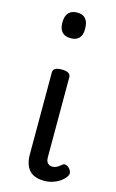

<svg xmlns="http://www.w3.org/2000/svg" viewBox="-124 -844 549 911"><g transform="rotate(15 150.0 -389.0)"><path d="M193 17Q141 17 117.5 -10Q94 -37 94 -86V-489Q94 -502 104.5 -508.5Q115 -515 136 -515Q158 -515 169 -508.5Q180 -502 180 -489V-96Q180 -76 189 -67Q198 -58 211 -58Q222 -58 229.5 -61.5Q237 -65 243.5 -70Q250 -75 258 -81Q264 -86 274.5 -82Q285 -78 291 -70Q299 -61 300 -51Q301 -41 295 -33Q284 -17 267.5 -6Q251 5 231.5 11Q212 17 193 17ZM138 -669Q110 -669 95.5 -684.5Q81 -700 81 -731Q81 -763 95.5 -779Q110 -795 138 -795Q165 -795 179 -779Q193 -763 193 -731Q194 -700 179.5 -684.5Q165 -669 138 -669Z"/></g></svg>

Font: Playwrite CL
Style: Regular
Weight: 400
Designer: Veronika Burian, José Scaglione
Foundry: TypeTogether
Version: Version 1.002